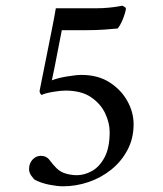

<svg xmlns="http://www.w3.org/2000/svg" viewBox="-20 -649 572 674"><path d="M266 -386Q324 -386 364.5 -360Q405 -334 427 -294.5Q449 -255 449 -213Q449 -163 427.5 -122.5Q406 -82 370.5 -53.5Q335 -25 291 -10Q247 5 201 5Q182 5 153.5 -0.5Q125 -6 102 -18Q98 -21 90 -32Q82 -43 82 -55Q82 -76 94.5 -89Q107 -102 123 -102Q143 -102 154.5 -86.5Q166 -71 178 -59Q192 -45 211.5 -39.5Q231 -34 250 -34Q276 -34 302.5 -48.5Q329 -63 347 -96.5Q365 -130 365 -186Q365 -217 349.5 -250.5Q334 -284 300 -307.5Q266 -331 209 -331Q193 -331 166 -326.5Q139 -322 127 -316Q124 -316 121.5 -320.5Q119 -325 119 -330Q130 -385 141 -440Q152 -495 161.5 -542.5Q171 -590 176 -620H320Q340 -620 361 -622Q382 -624 396 -626.5Q410 -629 410 -629Q415 -626 418.5 -624Q422 -622 422 -618Q422 -615 418.5 -602.5Q415 -590 408.5 -575Q402 -560 393 -549Q373 -547 345 -545Q317 -543 279 -543H197Q188 -499 179.5 -453.5Q171 -408 162 -367Q182 -375 214.5 -380.5Q247 -386 266 -386Z"/></svg>

Font: Amiri
Style: Italic
Weight: 400
Italic angle: 10°
Designer: Khaled Hosny
Version: Version 0.113